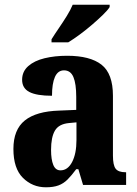

<svg xmlns="http://www.w3.org/2000/svg" viewBox="-20 -786 581 816"><path d="M175 10Q118 10 77.5 -30Q37 -70 37 -153Q37 -235 85.5 -274Q134 -313 232 -316L304 -319V-374Q304 -430 292 -458.5Q280 -487 252 -487Q226 -487 213.5 -459Q201 -431 201 -379Q136 -379 105 -395Q74 -411 74 -447Q74 -482 100 -505Q126 -528 169.5 -538.5Q213 -549 265 -549Q363 -549 411.5 -511Q460 -473 460 -379V-125Q460 -84 471.5 -69Q483 -54 513 -54H516V0H333L313 -67H304Q284 -40 267 -23Q250 -6 228.5 2Q207 10 175 10ZM237 -62Q268 -62 286.5 -97.5Q305 -133 305 -191V-266L273 -263Q230 -259 213.5 -231Q197 -203 197 -149Q197 -108 206.5 -85Q216 -62 237 -62ZM199 -619Q212 -640 229.5 -665.5Q247 -691 263.5 -717.5Q280 -744 289 -766H446V-756Q438 -743 418 -723.5Q398 -704 372.5 -682Q347 -660 320 -640Q293 -620 270 -606H199Z"/></svg>

Font: Noto Serif Georgian Condensed ExtraBold
Style: Regular
Weight: 800
Width: 3
Designer: Monotype Design Team, Akaki Razmadze
Foundry: Google LLC
Version: Version 2.003; ttfautohint (v1.8.4.7-5d5b)